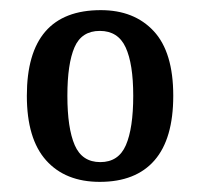

<svg xmlns="http://www.w3.org/2000/svg" viewBox="-20 -739 395 379"><path d="M177 -380Q109 -380 71 -422.5Q33 -465 33 -550Q33 -719 179 -719Q245 -719 283.5 -677.5Q322 -636 322 -550Q322 -465 285 -422.5Q248 -380 177 -380ZM178 -419Q214 -419 228.5 -452.5Q243 -486 243 -550Q243 -613 228 -645.5Q213 -678 177 -678Q141 -678 127 -645.5Q113 -613 113 -550Q113 -486 127.5 -452.5Q142 -419 178 -419Z"/></svg>

Font: Noto Serif Armenian Condensed Medium
Style: Regular
Weight: 500
Width: 3
Designer: Monotype Design Team
Foundry: Monotype Imaging Inc.
Version: Version 2.008; ttfautohint (v1.8.4.7-5d5b)